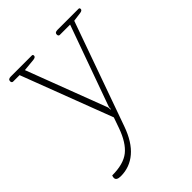

<svg xmlns="http://www.w3.org/2000/svg" viewBox="-205 -592 919 919"><g transform="rotate(-45 255.0 -132.0)"><path d="M38 205Q38 199 41 191Q118 191 158 159Q198 127 224 54L243 0L67 -462H23Q19 -462 16.5 -465Q14 -468 14 -473Q14 -487 32 -487H175Q182 -487 182 -479Q182 -469 165 -467L102 -461L256 -56Q258 -51 258 -45.5Q258 -40 258 -38H261Q261 -40 261 -45.5Q261 -51 263 -56L409 -462H339Q335 -462 332.5 -465Q330 -468 330 -473Q330 -487 348 -487H491Q498 -487 498 -479Q498 -469 481 -467L436 -461L248 66Q220 145 174 184Q128 223 68 223Q38 223 38 205Z"/></g></svg>

Font: Maitree ExtraLight
Style: Regular
Weight: 275
Designer: CadsonDemak Team
Foundry: CadsonDemak
Version: Version 1.003